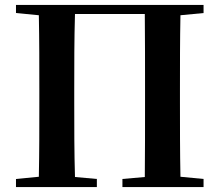

<svg xmlns="http://www.w3.org/2000/svg" viewBox="-20 -761 893 781"><path d="M45 -708 138 -699C140 -598 140 -496 140 -394V-346C140 -243 140 -141 138 -42L45 -33V0H374V-33L285 -41C282 -142 282 -243 282 -347V-394C282 -498 282 -602 285 -704H569C570 -601 570 -498 570 -394V-347C570 -242 570 -141 569 -41L478 -33V0H808V-33L714 -42C712 -143 712 -245 712 -346V-394C712 -497 712 -599 714 -699L808 -708V-741H45Z"/></svg>

Font: Noto Serif CJK TC
Style: Bold
Weight: 700
Designer: Ryoko NISHIZUKA 西塚涼子 (kana & ideographs); Frank Grießhammer (Latin, Greek & Cyrillic); Wenlong ZHANG 张文龙 (bopomofo); San
Foundry: Adobe
Version: Version 2.001;hotconv 1.1.0;makeotfexe 2.6.0